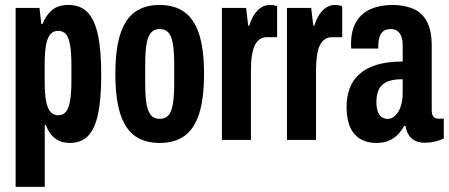

<svg xmlns="http://www.w3.org/2000/svg" viewBox="-20 -559 1794 767"><path d="M42.4 187.6V-527.2H137.7L145.1 -463.5H150.1Q161.8 -495.1 186.2 -517.2Q210.6 -539.2 254 -539.2Q301.1 -539.2 329.6 -510Q358.1 -480.7 371.3 -419.2Q384.4 -357.6 384.4 -259.1Q384.4 -164 371.8 -104.1Q359.1 -44.2 331.8 -16.1Q304.5 12 259.1 12Q234.2 12 215.6 3.3Q197 -5.4 184.2 -21.4Q171.4 -37.4 163.7 -59H158.7V187.6ZM213 -98.6Q232.1 -98.6 243.3 -112.4Q254.5 -126.1 259.8 -155.9Q265.2 -185.7 265.2 -234.7V-299.7Q265.2 -347.2 260.2 -377.3Q255.3 -407.4 244.1 -421.5Q232.9 -435.7 212.3 -435.7Q191.7 -435.7 179.8 -420.4Q167.9 -405 163.2 -375Q158.4 -344.9 158.4 -299.7V-234.7Q158.4 -198.8 161.4 -173Q164.3 -147.3 170.9 -130.9Q177.4 -114.4 188 -106.5Q198.6 -98.6 213 -98.6Z M617.5 12Q558.3 12 519 -15.9Q479.7 -43.9 460.3 -104.9Q440.8 -165.9 440.8 -263.2Q440.8 -361.3 460.3 -422Q479.7 -482.6 519 -510.9Q558.3 -539.2 617.5 -539.2Q677.7 -539.2 716.8 -510.9Q756 -482.6 775.6 -422Q795.1 -361.3 795.1 -263.2Q795.1 -165.9 775.6 -104.9Q756 -43.9 716.8 -15.9Q677.7 12 617.5 12ZM617.5 -84.2Q639.9 -84.2 652.2 -97.4Q664.6 -110.5 670.2 -141.5Q675.9 -172.6 675.9 -225.3V-300.9Q675.9 -354.7 670.2 -385.6Q664.6 -416.5 652.2 -429.7Q639.9 -443 617.5 -443Q597.1 -443 584.3 -429.7Q571.6 -416.5 565.8 -385.6Q560.1 -354.7 560.1 -300.9V-225.3Q560.1 -172.6 565.8 -141.5Q571.6 -110.5 584.3 -97.4Q597.1 -84.2 617.5 -84.2Z M866.4 0V-527.2H963.1L971.6 -456.4H975.6Q984.1 -483.6 996.3 -501.7Q1008.5 -519.8 1024.1 -529.5Q1039.7 -539.2 1058.1 -539.2Q1065.3 -539.2 1072.5 -538.1Q1079.7 -537 1087.1 -533.8V-410.5H1047.2Q1030.3 -410.5 1018.1 -402.4Q1006 -394.3 997.9 -378.2Q989.9 -362.1 986.2 -336.6Q982.4 -311.2 982.4 -276.5V0Z M1126.4 0V-527.2H1223.1L1231.6 -456.4H1235.6Q1244.1 -483.6 1256.3 -501.7Q1268.5 -519.8 1284.1 -529.5Q1299.7 -539.2 1318.1 -539.2Q1325.3 -539.2 1332.5 -538.1Q1339.7 -537 1347.1 -533.8V-410.5H1307.2Q1290.3 -410.5 1278.1 -402.4Q1266 -394.3 1257.9 -378.2Q1249.9 -362.1 1246.2 -336.6Q1242.4 -311.2 1242.4 -276.5V0Z M1483.6 12Q1455.1 12 1433 2.9Q1410.9 -6.2 1395.3 -24.3Q1379.7 -42.4 1372.1 -69.7Q1364.5 -96.9 1364.5 -132.1Q1364.5 -172 1376.4 -204.9Q1388.3 -237.8 1414.8 -262.2Q1441.2 -286.6 1484.2 -299.9Q1527.1 -313.2 1588.6 -313.2V-379Q1588.6 -399 1583.4 -413Q1578.1 -427 1567.7 -435Q1557.2 -443 1541.7 -443Q1520.7 -443 1510 -433.4Q1499.3 -423.8 1495.2 -408.4Q1491 -393 1491 -373.6V-365.1H1383.3Q1382.3 -369.1 1382.3 -373.4Q1382.3 -377.7 1382.3 -382.5Q1382.3 -437.4 1402.9 -471.9Q1423.5 -506.5 1461.2 -522.8Q1498.9 -539.2 1548.1 -539.2Q1592.3 -539.2 1628.1 -525Q1663.8 -510.9 1684.2 -475.1Q1704.7 -439.3 1704.7 -373.5V-117.3Q1704.7 -102 1711.2 -93.5Q1717.7 -85 1731.3 -85H1752.9V-5.7Q1736.8 2 1717.1 6.6Q1697.4 11.2 1677.3 11.2Q1653.7 11.2 1637.2 2.5Q1620.7 -6.1 1611.8 -21.5Q1602.8 -36.8 1600.3 -55.8H1594.6Q1584.6 -37.5 1569.8 -22Q1555 -6.6 1534 2.7Q1513 12 1483.6 12ZM1529.3 -84.2Q1541.4 -84.2 1552 -91.6Q1562.6 -98.9 1571 -112.4Q1579.3 -125.9 1584 -145Q1588.6 -164.1 1588.6 -188.4V-242.5Q1543.8 -242.5 1521.5 -230.1Q1499.1 -217.7 1491.4 -197.3Q1483.7 -177 1483.7 -151.9Q1483.7 -130.3 1488.6 -115.1Q1493.4 -99.9 1503.7 -92.1Q1514 -84.2 1529.3 -84.2Z"/></svg>

Font: Archivo SemiBold ExtraCondensed
Style: Regular
Weight: 600
Width: 2
Version: Version 2.001